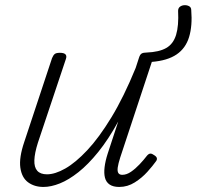

<svg xmlns="http://www.w3.org/2000/svg" viewBox="-20 -724 778 760"><path d="M152 16Q116 16 91 -2.5Q66 -21 60.5 -60.5Q55 -100 76 -162L186 -494Q191 -506 197 -510.5Q203 -515 217 -515Q233 -515 239 -509Q245 -503 241 -491L130 -159Q117 -118 116 -90Q115 -62 127.5 -48Q140 -34 166 -34Q198 -34 238.5 -57Q279 -80 325.5 -129.5Q372 -179 421 -259.5Q470 -340 517 -455L530 -495Q534 -508 540.5 -512Q547 -516 560 -516Q610 -518 638 -534Q666 -550 677 -586Q688 -622 685 -681Q685 -692 692.5 -697.5Q700 -703 710 -703.5Q720 -704 728.5 -699.5Q737 -695 737 -684Q742 -622 728.5 -577.5Q715 -533 679 -508.5Q643 -484 581 -479L456 -101Q448 -76 446 -61Q444 -46 448.5 -39Q453 -32 464 -32Q481 -32 498.5 -44Q516 -56 532.5 -73.5Q549 -91 562 -108Q569 -116 575.5 -116Q582 -116 590 -110Q600 -104 601 -97.5Q602 -91 597 -85Q585 -68 563.5 -44Q542 -20 513.5 -2Q485 16 452 16Q428 16 414 6.5Q400 -3 395.5 -20.5Q391 -38 394 -62.5Q397 -87 406 -115L448 -243Q409 -172 369 -122.5Q329 -73 290.5 -42.5Q252 -12 217 2Q182 16 152 16Z"/></svg>

Font: Playwrite US Trad ExtraLight
Style: Regular
Weight: 250
Designer: Veronika Burian, José Scaglione
Foundry: TypeTogether
Version: Version 1.003